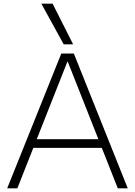

<svg xmlns="http://www.w3.org/2000/svg" viewBox="-20 -1020 731 1040"><path d="M19 0 312 -730H380L672 0H618L347 -686H345L74 0ZM138 -219V-266H553V-219ZM325 -780 204 -1000H265L376 -780Z"/></svg>

Font: M PLUS 1 Thin Light
Style: Regular
Weight: 300
Version: Version 1.001